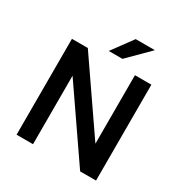

<svg xmlns="http://www.w3.org/2000/svg" viewBox="-201 -1057 1163 1214"><g transform="rotate(30 380.0 -450.0)"><path d="M90 0V-700H206L550 -200V-700H670V0H554L210 -500V0ZM330 -750 440 -900H580L430 -750Z"/></g></svg>

Font: Golos Text Medium
Style: Regular
Weight: 500
Designer: A.Korolkova, Vitaly Kuzmin
Foundry: ParaType Ltd
Version: Version 2.004